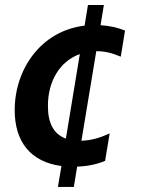

<svg xmlns="http://www.w3.org/2000/svg" viewBox="-20 -652 617 763"><path d="M364.7 -448.5C395.6 -448.5 422.6 -442.5 459.9 -426.8L476.9 -530.5C448.2 -542.3 414.8 -549.7 379.6 -551.8L392.8 -632.1H329.5L316.1 -550.1C141.3 -529.1 38.4 -375.4 38.4 -214.5C38.4 -89.5 100.9 -8.5 224.1 7.8L210.2 90.9H273.4L286.6 10.3C321.7 8.9 361.2 2.8 397.7 -12.8L415.8 -121.8C376.1 -103.7 340.9 -93.8 303.6 -92.7L362.6 -448.5ZM241.8 -101.2C193.2 -119 170.1 -163 170.5 -231.2C170.1 -330.3 218.8 -409.1 297.2 -437.1Z"/></svg>

Font: TID UI Semi Bold
Style: Italic
Weight: 600
Italic angle: -9.39999°
Designer: The TID Project Authors
Foundry: Bakken & Bæck
Version: Version 1.001;hotconv 1.0.109;makeotfexe 2.5.65596